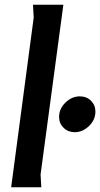

<svg xmlns="http://www.w3.org/2000/svg" viewBox="-20 -789 422 809"><path d="M247 -769 151 -54 154 0H27L122 -715L119 -769ZM382 -319Q382 -284 355 -258Q328 -232 295 -232Q267 -232 248 -250.5Q229 -269 229 -296Q229 -331 256 -357Q283 -383 316 -383Q345 -383 363.5 -364.5Q382 -346 382 -319Z"/></svg>

Font: Rosario
Style: Italic
Weight: 400
Italic angle: -8.05°
Designer: Hector Gatti
Foundry: Omnibus Type
Version: Version 1.201